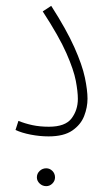

<svg xmlns="http://www.w3.org/2000/svg" viewBox="-20 -461 363 656"><path d="M33 -17 43 -48Q65 -39 90.5 -33.5Q116 -28 147 -28Q203 -28 224.5 -56.5Q246 -85 246 -123Q246 -148 239 -185Q232 -222 207 -279Q182 -336 126 -422L155 -441Q207 -360 234 -299.5Q261 -239 270 -196Q279 -153 279 -124Q279 -94 267.5 -64.5Q256 -35 227 -15Q198 5 146 5Q116 5 85 -1Q54 -7 33 -17ZM138 175Q125 175 115.5 166Q106 157 106 145Q106 132 115.5 123Q125 114 138 114Q150 114 159 123Q168 132 168 145Q168 157 159 166Q150 175 138 175Z"/></svg>

Font: Noto Sans Arabic UI XCn XLt
Style: Regular
Weight: 200
Width: 2
Designer: Monotype Design Team, Nadine Chahine and Nizar Qandah
Foundry: Monotype Imaging Inc.
Version: Version 2.010; ttfautohint (v1.8.4.7-5d5b)